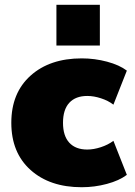

<svg xmlns="http://www.w3.org/2000/svg" viewBox="-20 -764 560 796"><path d="M213.9 -575.2V-744.1H394V-575.2ZM318.8 12.2Q186.5 12.2 106.7 -59.3Q26.9 -130.9 26.9 -254.9Q26.9 -378.9 106.7 -450.4Q186.5 -522 318.8 -522Q372.6 -522 423.8 -508.3Q475.1 -494.6 505.9 -471.2L450.2 -330.1Q428.7 -346.7 398.9 -356.4Q369.1 -366.2 341.8 -366.2Q293.5 -366.2 267.3 -337.9Q241.2 -309.6 241.2 -254.9Q241.2 -200.7 267.3 -172.4Q293.5 -144 341.8 -144Q368.2 -144 398.2 -153.8Q428.2 -163.6 450.2 -180.2L505.9 -39.1Q474.1 -15.1 423.1 -1.5Q372.1 12.2 318.8 12.2Z"/></svg>

Font: Mulish ExtraBlack
Style: Regular
Weight: 1000
Designer: Vernon Adams
Foundry: Vernon Adams
Version: Version 3.603; ttfautohint (v1.8.3)